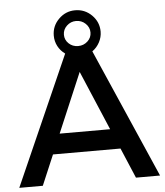

<svg xmlns="http://www.w3.org/2000/svg" viewBox="-59 -948 857 1000"><g transform="rotate(-5 369.0 -448.0)"><path d="M191 -158 124 0H1L300 -676Q276 -693 262.5 -718.5Q249 -744 249 -774Q249 -824 285 -860Q321 -896 371 -896Q422 -896 458 -860Q494 -824 494 -774Q494 -745 480 -718.5Q466 -692 442 -675L737 0H611L544 -158ZM302 -774Q302 -747 322 -728Q342 -709 371 -709Q400 -709 420.5 -728Q441 -747 441 -774Q441 -801 420.5 -820.5Q400 -840 371 -840Q343 -840 322.5 -820.5Q302 -801 302 -774ZM367 -574 235 -263H499Z"/></g></svg>

Font: Sapa
Style: Regular
Weight: 400
Version: Version 1.20 June 8, 2016